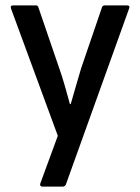

<svg xmlns="http://www.w3.org/2000/svg" viewBox="-20 -509 520 714"><path d="M137 185Q133 185 130.5 181.5Q128 178 130 173L195 -4L21 -477Q17 -489 29 -489H112Q122 -489 123 -481L200 -256Q211 -225 221 -190Q231 -155 240 -122H243Q252 -155 262.5 -189.5Q273 -224 282 -256L359 -481Q361 -489 370 -489H452Q465 -489 460 -477L225 177Q221 185 213 185Z"/></svg>

Font: Sofia Sans Semi Condensed SemiBold
Style: Regular
Weight: 600
Designer: Botio Nikoltchev, Ani Petrova
Foundry: lettersoup
Version: Version 4.100